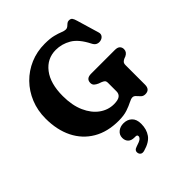

<svg xmlns="http://www.w3.org/2000/svg" viewBox="-271 -876 1326 1326"><g transform="rotate(-45 392.0 -213.5)"><path d="M686.5 -29.5Q686.5 19.5 641.5 19.5Q622 19.5 609.8 7.2Q597.5 -5 587 -17Q576.5 -29 563 -29Q549 -29 526.2 -17Q503.5 -5 468.2 7Q433 19 382 19Q273 19 195.2 -26.8Q117.5 -72.5 76.2 -155.2Q35 -238 35 -349Q35 -428 62.5 -495.2Q90 -562.5 139.2 -612.8Q188.5 -663 254.2 -691Q320 -719 396 -719Q448.5 -719 481.5 -710.5Q514.5 -702 534.8 -693.5Q555 -685 569.5 -685Q581.5 -685 590.2 -692.5Q599 -700 607.5 -707.5Q616 -715 627.5 -715Q645.5 -715 653 -705.2Q660.5 -695.5 667 -672.5L715 -510.5Q721 -491 710 -477.2Q699 -463.5 679.5 -460.5Q663 -458 649 -464.8Q635 -471.5 625 -492Q583.5 -574 531.2 -604.5Q479 -635 420.5 -635Q335 -635 282 -566.2Q229 -497.5 229 -375Q229 -284 258 -219Q287 -154 335 -119.5Q383 -85 439.5 -85Q479.5 -85 497 -98Q514.5 -111 514.5 -135.5V-219Q514.5 -235 507 -241.8Q499.5 -248.5 485.5 -254L466 -261Q448.5 -268.5 438 -278.2Q427.5 -288 427.5 -304.5Q427.5 -346 477 -346H708.5Q734 -346 745.8 -334.8Q757.5 -323.5 757.5 -305Q757.5 -277 728 -263L715.5 -258.5Q703 -253.5 694.8 -245.2Q686.5 -237 686.5 -219ZM377 177.5Q346.5 177.5 330.8 161.8Q315 146 315 120Q315 90.5 337.5 72.2Q360 54 392 54Q429.5 54 453.2 76.5Q477 99 477 143.5Q477 197 450.8 234.2Q424.5 271.5 359.5 289.5Q342 294.5 331.2 288.5Q320.5 282.5 317.5 269.5Q311.5 242 343 232.5Q380.5 221 392 211.2Q403.5 201.5 403.5 190.5Q403.5 177.5 386.5 177.5Z"/></g></svg>

Font: Fraunces 9pt SuperSoft
Style: Bold
Weight: 700
Version: Version 1.000;[b76b70a41]